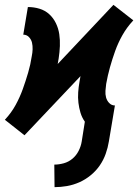

<svg xmlns="http://www.w3.org/2000/svg" viewBox="-48 -549 570 792"><path d="M177 223 176 130Q195 130 215 124.5Q235 119 251 105.5Q267 92 276.5 73Q286 54 289 35L302 -47Q290 -64 284 -84Q278 -104 275.5 -125Q273 -146 274.5 -168Q276 -190 280 -212L284 -235L53 9L-28 -55L-27 -56Q-1 -84 16.5 -116Q34 -148 46 -181.5Q58 -215 68 -249Q78 -283 83 -317Q86 -331 86.5 -345.5Q87 -360 84 -373Q81 -386 71.5 -396Q62 -406 48 -406L67 -520Q92 -520 115 -513Q138 -506 155 -490.5Q172 -475 182.5 -453.5Q193 -432 196.5 -408Q200 -384 199 -359Q198 -334 194 -308L190 -285L420 -529L502 -465L501 -464Q475 -436 457 -404Q439 -372 427 -338.5Q415 -305 405.5 -271Q396 -237 390 -203Q388 -189 387 -174.5Q386 -160 389.5 -147Q393 -134 402.5 -124Q412 -114 426 -114L401 35Q397 60 388 85.5Q379 111 363.5 133.5Q348 156 326 174Q304 192 279 203Q254 214 228 218.5Q202 223 177 223Z"/></svg>

Font: Iosevka Heavy Oblique
Style: Regular
Weight: 900
Italic angle: -9°
Monospace: yes
Designer: Belleve Invis
Foundry: Belleve Invis
Version: Version 32.5.0; ttfautohint (v1.8.4)